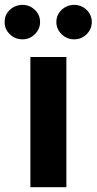

<svg xmlns="http://www.w3.org/2000/svg" viewBox="-83 -785 405 805"><path d="M195.3 0H44.4V-545.9H195.3ZM11.2 -620.1Q-20 -620.1 -42 -641.6Q-64 -663.1 -63.5 -692.4Q-64 -722.7 -42 -743.4Q-20 -764.2 11.2 -764.6Q42 -764.2 63.5 -743.4Q85 -722.7 85 -692.4Q85 -663.1 63.2 -641.6Q41.5 -620.1 11.2 -620.1ZM153.3 -692.4Q153.3 -722.7 175 -743.4Q196.8 -764.2 228 -764.6Q258.8 -764.2 280.3 -743.4Q301.8 -722.7 301.8 -692.4Q301.8 -663.1 280.3 -641.6Q258.8 -620.1 228 -620.1Q197.3 -620.1 175.3 -641.6Q153.3 -663.1 153.3 -692.4Z"/></svg>

Font: Inter Tight Stencil
Style: Bold
Weight: 700
Designer: Rasmus Andersson
Foundry: rsms
Version: Version 3.004;Glyphs 3.1.2 (3151)